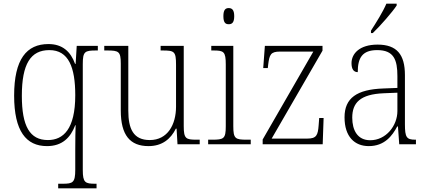

<svg xmlns="http://www.w3.org/2000/svg" viewBox="-20 -786 2331 1046"><path d="M297 240H506V215H499C444 215 431 209 431 140V-437C431 -506 442 -511 505 -511H513V-536H398L392 -438H389C365 -505 320 -546 244 -546C125 -546 57 -464 57 -265C57 -72 122 10 236 10C319 10 364 -36 390 -104H392C391 -83 390 -22 390 31V139C390 209 377 215 321 215H297ZM241 -23C142 -23 99 -99 99 -264C99 -438 147 -513 249 -513C354 -513 390 -419 390 -267C390 -83 325 -23 241 -23Z M789 10C864 10 910 -29 938 -85H942L947 0H1068V-25H1051C993 -25 981 -30 981 -99V-536H855V-511H865C930 -511 939 -506 939 -433V-205C939 -107 893 -23 796 -23C706 -23 679 -85 679 -183V-536H548V-511H563C627 -511 638 -506 638 -439V-184C638 -49 689 10 789 10Z M1226 -654C1244 -654 1256 -663 1256 -698C1256 -732 1244 -742 1226 -742C1208 -742 1197 -732 1197 -698C1197 -663 1208 -654 1226 -654ZM1114 0H1346V-25H1325C1262 -25 1251 -30 1251 -99V-536H1131V-511H1143C1199 -511 1210 -505 1210 -435V-98C1210 -30 1199 -25 1136 -25H1114Z M1411 0H1738L1743 -143H1719L1716 -104C1712 -49 1704 -31 1654 -31H1460L1737 -510V-536H1423L1414 -415H1439L1441 -434C1448 -488 1454 -505 1506 -505H1687L1411 -26Z M2001 -619V-606H2011C2053 -646 2118 -721 2141 -756V-766H2085C2066 -721 2030 -664 2001 -619ZM1989 10C2075 10 2117 -46 2144 -97H2148L2155 0H2246V-25H2242C2195 -25 2186 -38 2186 -109V-377C2186 -489 2142 -543 2037 -543C1938 -543 1895 -493 1895 -442C1895 -409 1907 -393 1929 -393C1929 -470 1953 -513 2035 -513C2126 -513 2145 -460 2145 -371V-307L2069 -304C1924 -299 1857 -252 1857 -147C1857 -40 1913 10 1989 10ZM1997 -22C1928 -22 1899 -76 1899 -145C1899 -225 1941 -273 2072 -278L2145 -281V-181C2145 -101 2083 -22 1997 -22Z"/></svg>

Font: Noto Serif Ethiopic SemiCondensed ExtraLight
Style: Regular
Weight: 200
Width: 4
Designer: Monotype Design Team
Foundry: Monotype Imaging Inc.
Version: Version 2.102